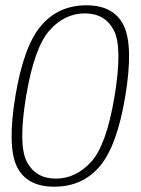

<svg xmlns="http://www.w3.org/2000/svg" viewBox="-20 -700 530 724"><path d="M185 4Q290 4 355.5 -72Q421 -148 452.5 -337.5Q483.5 -526 446.8 -603Q410 -680 305.5 -680Q201 -680 135.2 -603.5Q69.5 -527 38 -337.5Q7 -148.5 43.5 -72.2Q80 4 185 4ZM190.5 -26.5Q114.5 -26.5 81.2 -90Q48 -153.5 78.5 -337.5Q109.5 -521.5 166.8 -585.5Q224 -649.5 300 -649.5Q376 -649.5 409.2 -585.8Q442.5 -522 412 -337.5Q381.5 -153 323.8 -89.8Q266 -26.5 190.5 -26.5Z"/></svg>

Font: Anybody SemiCondensed ExtraLight
Style: Italic
Weight: 250
Width: 4
Italic angle: -10°
Version: Version 1.113;gftools[0.9.25]